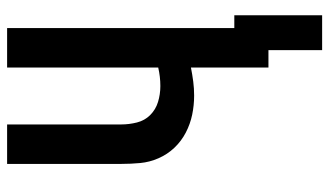

<svg xmlns="http://www.w3.org/2000/svg" viewBox="-213 -562 926 540"><g transform="rotate(-90 250.0 -292.0)"><path d="M379 151V0H330V-218Q310 -214 290.5 -211.5Q271 -209 251 -209Q224 -209 197.5 -214.5Q171 -220 147 -232.5Q123 -245 104.5 -264.5Q86 -284 75 -309Q64 -334 61.5 -360.5Q59 -387 59 -414V-735H170V-414Q170 -392 175.5 -370Q181 -348 196.5 -332.5Q212 -317 233.5 -310.5Q255 -304 278 -304Q291 -304 304 -305.5Q317 -307 330 -310V-735H441V-96H477V151Z"/></g></svg>

Font: Iosevka SS18
Style: Bold
Weight: 700
Monospace: yes
Designer: Belleve Invis
Foundry: Belleve Invis
Version: Version 25.1.1; ttfautohint (v1.8.4)